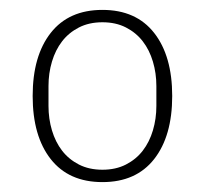

<svg xmlns="http://www.w3.org/2000/svg" viewBox="-20 -724 414 388"><path d="M187 -356Q119 -356 82.5 -402.5Q46 -449 46 -530Q46 -611 82.5 -657.5Q119 -704 187 -704Q255 -704 291.5 -657.5Q328 -611 328 -530Q328 -449 291.5 -402.5Q255 -356 187 -356ZM187 -381Q214 -381 234.5 -391.5Q255 -402 268.5 -419.5Q282 -437 289 -460.5Q296 -484 296 -510V-550Q296 -576 289 -599.5Q282 -623 268.5 -640.5Q255 -658 234.5 -668.5Q214 -679 187 -679Q160 -679 139.5 -668.5Q119 -658 105.5 -640.5Q92 -623 85 -599.5Q78 -576 78 -550V-510Q78 -484 85 -460.5Q92 -437 105.5 -419.5Q119 -402 139.5 -391.5Q160 -381 187 -381Z"/></svg>

Font: IBM Plex Sans Thai ExtLt
Style: Regular
Weight: 200
Designer: Mike Abbink, Paul van der Laan, Pieter van Rosmalen, Ben Mitchell, Mark Frömberg
Foundry: Bold Monday
Version: Version 1.2